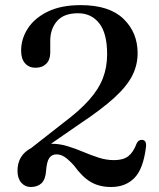

<svg xmlns="http://www.w3.org/2000/svg" viewBox="-20 -734 636 768"><path d="M50 -51Q50 -113 105 -142L234.5 -243.5Q298 -291 336.2 -334Q374.5 -377 391.5 -421Q408.5 -465 408.5 -517Q408.5 -600.5 377 -640.8Q345.5 -681 292 -681Q235 -681 208 -649.5Q181 -618 181 -571.5V-523.5Q181 -495 165 -479Q149 -463 122 -463Q96 -463 80.2 -480.8Q64.5 -498.5 64.5 -531.5Q64.5 -579 91.5 -620.5Q118.5 -662 171.5 -687.8Q224.5 -713.5 303 -713.5Q417 -713.5 473.8 -658.8Q530.5 -604 530.5 -521.5Q530.5 -474 509.2 -431.8Q488 -389.5 437.8 -343.5Q387.5 -297.5 300.5 -239.5L184 -159H185.5Q219 -159 250.5 -149.2Q282 -139.5 312.8 -126.5Q343.5 -113.5 374.2 -103.5Q405 -93.5 436 -93.5Q473 -93.5 493.2 -109.2Q513.5 -125 526.5 -160Q534 -176 549 -174.5Q566.5 -173 564 -147Q553.5 -59 518 -22.5Q482.5 14 424.5 14Q377.5 14 343.2 -6Q309 -26 275.5 -72.5Q252 -98 237 -107.2Q222 -116.5 206 -116.5Q187 -116.5 177 -101.8Q167 -87 164.5 -52Q162 -16 146 -1Q130 14 102.5 14Q80.5 14 65.2 -3.2Q50 -20.5 50 -51Z"/></svg>

Font: Fraunces 9pt S000
Style: Regular
Weight: 400
Version: Version 1.000; ttfautohint (v1.8.3)